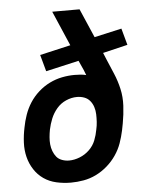

<svg xmlns="http://www.w3.org/2000/svg" viewBox="-53 -784 657 840"><g transform="rotate(-5 275.0 -364.0)"><path d="M225 12Q192 12 161 5Q130 -2 105.5 -19Q81 -36 64.5 -61.5Q48 -87 40.5 -117Q33 -147 34.5 -180Q36 -213 43 -246Q48 -273 57.5 -300.5Q67 -328 83 -353Q99 -378 122 -398.5Q145 -419 171.5 -432Q198 -445 226 -450.5Q254 -456 281 -456Q294 -456 307 -455Q320 -454 332 -451Q330 -457 327.5 -462.5Q325 -468 323 -474L304 -516L159 -483L139 -556L274 -587L208 -740H328L383 -613L503 -640L523 -567L414 -541L426 -512Q440 -479 454 -446Q468 -413 476 -377.5Q484 -342 482 -303.5Q480 -265 473 -227L467 -196Q461 -168 451.5 -141Q442 -114 425 -89Q408 -64 385 -44Q362 -24 335.5 -11Q309 2 280.5 7Q252 12 225 12ZM225 -85Q248 -85 272 -94.5Q296 -104 314.5 -122Q333 -140 342 -163Q351 -186 355 -209Q359 -226 360 -243Q361 -260 360.5 -276.5Q360 -293 355 -308.5Q350 -324 340 -336Q330 -348 315 -353.5Q300 -359 283 -359Q259 -359 235 -348.5Q211 -338 194 -318Q177 -298 167.5 -274.5Q158 -251 153 -227Q150 -211 148.5 -194.5Q147 -178 148.5 -162.5Q150 -147 155.5 -132.5Q161 -118 170 -107Q179 -96 194 -90.5Q209 -85 225 -85Z"/></g></svg>

Font: Lode Term
Style: Bold Italic
Weight: 700
Italic angle: -11°
Monospace: yes
Designer: Belleve Invis
Foundry: Belleve Invis
Version: Version 29.2.0